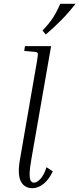

<svg xmlns="http://www.w3.org/2000/svg" viewBox="-20 -982 416 1007"><path d="M107 -715 111 -740H248L145 -150Q136 -99 135.5 -72Q135 -45 141 -34.5Q147 -24 158 -24Q173 -24 191.5 -43Q210 -62 224 -105L257 -83Q235 -38 207 -16.5Q179 5 150 5Q109 5 90 -29.5Q71 -64 84 -142L174 -661Q180 -696 178 -702.5Q176 -709 161 -710ZM220 -801 203 -822Q235 -855 255.5 -885.5Q276 -916 296 -962H376Q342 -918 303.5 -878.5Q265 -839 220 -801Z"/></svg>

Font: Inria Serif Light
Style: Italic
Weight: 300
Italic angle: -10°
Designer: Black Foundry Team
Foundry: Black Foundry
Version: Version 1.000; ttfautohint (v1.8.3)